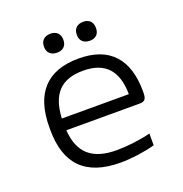

<svg xmlns="http://www.w3.org/2000/svg" viewBox="-122 -769 844 886"><g transform="rotate(-20 300.0 -326.0)"><path d="M531 -265C531 -422 456 -509 303 -509C146 -509 68 -422 68 -256V-244C68 -77 150 9 322 9C374 9 437 1 492 -14V-72C444 -59 374 -51 326 -51C204 -51 145 -104 137 -217H497C526 -217 531 -230 531 -265ZM136 -275C142 -393 194 -449 303 -449C413 -449 464 -389 465 -275ZM172 -613C172 -586 189 -568 220 -568C250 -568 267 -586 267 -613V-615C267 -643 250 -661 220 -661C189 -661 172 -643 172 -615ZM333 -613C333 -586 350 -568 381 -568C411 -568 427 -586 427 -613V-615C427 -643 411 -661 381 -661C350 -661 333 -643 333 -615Z"/></g></svg>

Font: LT Wave Mono Light
Style: Regular
Weight: 300
Designer: Daniel Lyons
Version: Version 2.5 (Glyphs App)